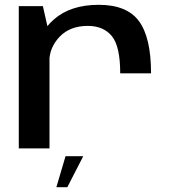

<svg xmlns="http://www.w3.org/2000/svg" viewBox="-20 -616 716 797"><path d="M479 -311.5H607Q607 -460 557 -528Q507 -596 390 -596Q273 -596 204.2 -535.8Q135.5 -475.5 135.5 -395L184.5 -358.5Q184.5 -418.5 227.5 -463.5Q270.5 -508.5 344.5 -508.5Q409 -508.5 444 -466.5Q479 -424.5 479 -311.5ZM58 0H185.5V-469L158 -590.5H58ZM214 161H259.5L325.5 32.5H252Z"/></svg>

Font: Anybody SemiExpanded Medium
Style: Regular
Weight: 500
Width: 6
Version: Version 1.113;gftools[0.9.25]